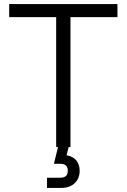

<svg xmlns="http://www.w3.org/2000/svg" viewBox="-20 -720 620 940"><path d="M264 0H255V-636H25V-700H555V-636H325V0H316L306 40Q338 46 354 66Q370 86 370 116Q370 153 346 176.5Q322 200 280 200H210V150H276Q312 150 312 116Q312 82 276 82H244Z"/></svg>

Font: PT Root UI Web
Style: Regular
Weight: 400
Designer: Vitaly Kuzmin
Foundry: ParaType Ltd.
Version: Version 1.000W